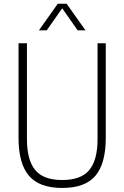

<svg xmlns="http://www.w3.org/2000/svg" viewBox="-20 -964 643 994"><path d="M302 9Q183.5 9 129.8 -54.2Q76 -117.5 76 -249.5V-740H119.5V-243.5Q119.5 -136 162 -84Q204.5 -32 302 -32Q400 -32 442.5 -84Q485 -136 485 -243.5V-740H527.5V-249.5Q527.5 -117.5 474.2 -54.2Q421 9 302 9ZM181.5 -807 279 -944.5H325L422.5 -807H382L302 -921L222 -807Z"/></svg>

Font: Encode Sans Cnd XLt
Style: Regular
Weight: 200
Width: 3
Designer: Multiple Designers
Foundry: Impallari Type
Version: Version 3.002; ttfautohint (v1.8.3) -l 8 -r 50 -G 200 -x 14 